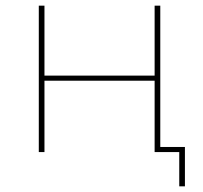

<svg xmlns="http://www.w3.org/2000/svg" viewBox="-20 -537 717 678"><path d="M633 -18H546V-517H526V-270H137V-517H117V0H137V-252H526V0H613V121H633Z"/></svg>

Font: Montserrat-Alt1 Thin
Style: Regular
Weight: 100
Designer: Differentunic
Foundry: Differentunic
Version: Version 7.222